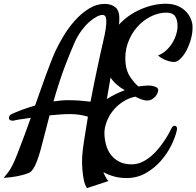

<svg xmlns="http://www.w3.org/2000/svg" viewBox="-130 -756 1034 1011"><path d="M743.2 -736.3Q780.3 -736.3 807.1 -724.1Q834 -711.9 850.6 -693.8Q867.2 -675.8 875.5 -654.8Q883.8 -633.8 883.8 -616.2Q884.8 -584 875.5 -550.8Q866.2 -517.6 852.1 -490.7Q837.9 -463.9 820.3 -446.8Q802.7 -429.7 787.1 -429.7Q774.4 -429.7 760.7 -433.6Q749 -436.5 733.4 -443.4Q717.8 -450.2 702.1 -463.9Q726.6 -473.6 746.1 -491.7Q765.6 -509.8 778.8 -532.2Q792 -554.7 798.8 -578.6Q805.7 -602.5 804.7 -624Q803.7 -655.3 790.5 -672.4Q777.3 -689.5 746.1 -689.5Q705.1 -689.5 664.6 -669.4Q624 -649.4 592.3 -613.8Q560.5 -578.1 543 -528.8Q525.4 -479.5 531.2 -421.9Q536.1 -377.9 557.6 -347.7Q579.1 -317.4 598.6 -300.8Q614.3 -302.7 627.4 -304.2Q640.6 -305.7 654.3 -305.7Q669.9 -305.7 686 -299.8Q702.1 -293.9 703.1 -283.2Q703.1 -275.4 699.2 -265.6Q695.3 -255.9 687.5 -247.1Q679.7 -238.3 668.9 -232.4Q658.2 -226.6 643.6 -226.6Q631.8 -226.6 615.7 -232.4Q599.6 -238.3 582 -247.1Q545.9 -239.3 515.6 -219.2Q485.4 -199.2 463.9 -171.9Q442.4 -144.5 430.7 -112.3Q418.9 -80.1 419.9 -49.8Q420.9 -21.5 428.7 7.3Q436.5 36.1 453.6 58.6Q470.7 81.1 497.6 95.2Q524.4 109.4 563.5 109.4Q591.8 109.4 617.7 97.2Q643.6 85 665.5 66.4Q687.5 47.9 705.6 25.4Q723.6 2.9 737.8 -18.6Q752 -40 761.2 -57.6Q770.5 -75.2 774.4 -83Q777.3 -88.9 782.7 -91.8Q788.1 -94.7 793 -93.3Q797.9 -91.8 800.8 -85.9Q803.7 -80.1 800.8 -68.4Q793 -33.2 771.5 10.3Q750 53.7 716.3 91.8Q682.6 129.9 637.2 155.8Q591.8 181.6 536.1 181.6Q502 181.6 471.2 173.3Q440.4 165 414.1 150.4Q418 159.2 421.9 168Q425.8 175.8 430.7 184.1Q435.5 192.4 441.4 197.3L328.1 234.4Q316.4 217.8 311 189.9Q305.7 162.1 303.7 134.8Q300.8 102.5 302.7 68.4Q304.7 34.2 313.5 -21Q322.3 -76.2 333 -141.6Q313.5 -147.5 290.5 -151.4Q267.6 -155.3 239.3 -155.3Q213.9 -155.3 186 -153.3Q158.2 -151.4 130.9 -148.4Q119.1 -105.5 107.4 -57.6Q94.7 -5.9 84.5 30.8Q74.2 67.4 64.9 91.8Q55.7 116.2 46.4 130.9Q37.1 145.5 26.4 152.3Q14.6 158.2 -2.9 163.1Q-19.5 168 -44.9 172.9Q-70.3 177.7 -110.4 180.7Q-95.7 163.1 -85 148.4Q-74.2 133.8 -63.5 112.3Q-52.7 90.8 -39.6 57.1Q-26.4 23.4 -5.9 -31.2Q2.9 -53.7 12.2 -80.6Q21.5 -107.4 32.2 -135.7Q-2.9 -130.9 -27.3 -127Q-51.8 -123 -56.6 -121.1Q-64.5 -120.1 -69.3 -121.1Q-82 -123 -83 -133.8Q-82 -147.5 -73.7 -152.3Q-65.4 -157.2 -48.8 -164.1Q-41 -168 -13.2 -178.2Q14.6 -188.5 54.7 -200.2Q69.3 -241.2 83.5 -281.7Q97.7 -322.3 111.3 -359.4Q125 -396.5 137.7 -429.2Q150.4 -461.9 161.1 -485.4Q177.7 -521.5 203.6 -564.9Q229.5 -608.4 263.2 -646.5Q296.9 -684.6 337.4 -710Q377.9 -735.4 422.9 -735.4Q457 -735.4 479 -716.3Q501 -697.3 498 -647.5Q498 -642.6 497.6 -637.7Q497.1 -632.8 496.1 -626Q544.9 -678.7 611.8 -707.5Q678.7 -736.3 743.2 -736.3ZM412.1 -532.2Q422.9 -577.1 426.8 -605.5Q430.7 -633.8 429.7 -649.9Q428.7 -666 423.3 -671.9Q418 -677.7 410.2 -677.7Q397.5 -677.7 378.9 -668Q360.4 -658.2 339.8 -640.1Q319.3 -622.1 299.3 -595.2Q279.3 -568.4 263.7 -534.2Q241.2 -483.4 212.9 -409.7Q184.6 -335.9 151.4 -221.7Q170.9 -224.6 189.9 -226.6Q209 -228.5 227.5 -228.5Q260.7 -228.5 291 -226.1Q321.3 -223.6 346.7 -220.7Q355.5 -267.6 364.7 -313Q374 -358.4 382.8 -399.4Q391.6 -440.4 398.9 -474.6Q406.2 -508.8 412.1 -532.2ZM432.6 -234.4Q476.6 -262.7 527.3 -281.2Q504.9 -293 485.4 -310.1Q465.8 -327.1 452.1 -347.7Q447.3 -319.3 442.4 -291Q437.5 -262.7 432.6 -234.4Z"/></svg>

Font: Satisfy
Style: Regular
Weight: 400
Designer: Font Diner, Inc
Foundry: Font Diner, Inc
Version: Version 1.001